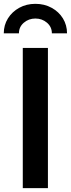

<svg xmlns="http://www.w3.org/2000/svg" viewBox="-45 -976 368 996"><path d="M203.6 -727.5V0H73.2V-727.5ZM138.7 -956.1Q185.5 -956.1 222.9 -935.5Q260.3 -915 281.5 -880.4Q302.7 -845.7 302.7 -803.2H224.1Q224.1 -836.4 198.7 -858.2Q173.3 -879.9 138.7 -879.9Q104 -879.9 78.6 -858.2Q53.2 -836.4 53.2 -803.2H-25.4Q-25.4 -845.7 -3.9 -880.4Q17.6 -915 54.7 -935.5Q91.8 -956.1 138.7 -956.1Z"/></svg>

Font: Inter SemiBold
Style: Regular
Weight: 600
Designer: Rasmus Andersson
Foundry: rsms
Version: Version 4.001;git-9221beed3